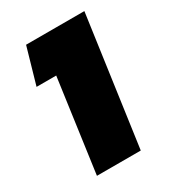

<svg xmlns="http://www.w3.org/2000/svg" viewBox="-145 -653 663 736"><g transform="rotate(-30 186.5 -285.5)"><path d="M125 -411H38L84 -571H342L262 0H68Z"/></g></svg>

Font: FiraGO Heavy
Style: Italic
Weight: 900
Italic angle: -8°
Designer: bBox Type GmbH
Foundry: bBox Type GmbH
Version: Version 1.001